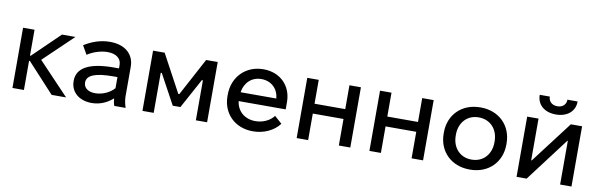

<svg xmlns="http://www.w3.org/2000/svg" viewBox="-49 -1172 5086 1632"><g transform="rotate(10 2494.5 -356.0)"><path d="M82 0H181V-252H188L420 0H545L281 -278L534 -520H418L188 -297H181V-520H82Z M766 9C834 9 898 -17 948 -63C950 -40 955 -15 961 0H1059C1049 -28 1041 -64 1041 -96V-352C1041 -461 960 -530 834 -530H830C750 -530 675 -503 610 -462L653 -387C703 -420 769 -441 825 -441H827C901 -441 945 -406 945 -350V-321H900C690 -321 584 -263 584 -152V-147C584 -54 658 9 766 9ZM779 -78C721 -78 682 -108 682 -151V-154C682 -216 753 -246 912 -246H945V-150C906 -107 846 -78 779 -78Z M1204 0H1301V-346H1310L1450 -88H1516L1656 -345H1665V0H1762V-520H1662L1488 -195H1479L1304 -520H1204Z M2156 8H2160C2249 8 2337 -31 2386 -97L2322 -154C2292 -113 2233 -81 2165 -81H2163C2070 -81 2005 -140 1995 -224H2401V-286C2401 -428 2301 -527 2158 -527H2155C2005 -527 1894 -416 1894 -262V-249C1894 -100 2002 8 2156 8ZM1998 -301C2011 -386 2071 -442 2153 -442H2154C2239 -442 2300 -384 2306 -301Z M2535 0H2634V-229H2899V0H2998V-520H2899V-314H2634V-520H2535Z M3163 0H3262V-229H3527V0H3626V-520H3527V-314H3262V-520H3163Z M4027 8H4033C4189 8 4300 -101 4300 -255V-265C4300 -419 4189 -528 4033 -528H4027C3870 -528 3759 -419 3759 -265V-255C3759 -101 3870 8 4027 8ZM4028 -78C3931 -78 3863 -151 3863 -256V-264C3863 -369 3931 -442 4028 -442H4031C4129 -442 4197 -369 4197 -264V-256C4197 -151 4129 -78 4031 -78Z M4506 -721C4506 -636 4570 -580 4669 -580C4768 -580 4833 -636 4833 -721H4745C4745 -679 4715 -651 4670 -651C4624 -651 4593 -679 4593 -721ZM4433 0H4520L4805 -377H4809V0H4907V-520H4810L4536 -160H4531V-520H4433Z"/></g></svg>

Font: Fixel Display Medium
Style: Regular
Weight: 500
Designer: AlfaBravo + MacPaw
Foundry: Kyrylo Tkachov, Marchela Mozhyna, Serhii Makarenko, Maria Weinstein, Zakhar Kryvoshyya
Version: Version 1.211